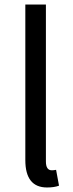

<svg xmlns="http://www.w3.org/2000/svg" viewBox="-20 -816 325 849"><path d="M188 13Q92 13 92 -108V-796H183V-102Q183 -63 209 -63Q218 -63 228 -65L241 5Q220 13 188 13Z"/></svg>

Font: Swei Fan Sans CJK TC
Style: Regular
Weight: 400
Version: Version 2.130